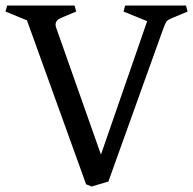

<svg xmlns="http://www.w3.org/2000/svg" viewBox="-32 -670 702 698"><path d="M170 -580Q170 -574 173 -567L335 -108L503 -593L417 -628L423 -650H644L650 -628L595 -605Q578 -598 573.5 -592Q569 -586 562 -567L362 -10L301 8L281 0L66 -596L-12 -628L-6 -650H239L245 -628L190 -605Q170 -597 170 -580Z"/></svg>

Font: Fenix
Style: Regular
Weight: 400
Designer: Fernando Diaz
Foundry: Fernando Diaz
Version: 004.301